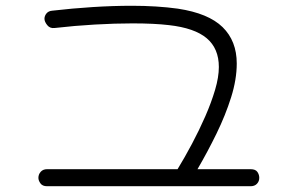

<svg xmlns="http://www.w3.org/2000/svg" viewBox="-20 -602 1040 665"><path d="M143 43Q127 43 120 33Q113 23 113 14Q113 2 121 -7Q129 -16 143 -16H595Q620 -57 645 -104Q670 -151 691 -199Q712 -247 725 -291Q738 -335 738 -370Q738 -434 696 -469.5Q654 -505 565 -515Q514 -521 439 -521Q378 -521 308.5 -517Q239 -513 169 -505Q153 -503 143.5 -515Q134 -527 134 -537Q134 -547 141 -555.5Q148 -564 161 -565Q230 -573 300.5 -577.5Q371 -582 438 -582Q480 -582 520 -579.5Q560 -577 596 -572Q702 -556 751 -508Q800 -460 800 -382Q800 -327 780.5 -265Q761 -203 730 -139.5Q699 -76 664 -16H848Q865 -16 871.5 -6.5Q878 3 878 14Q878 26 870 34.5Q862 43 848 43Z"/></svg>

Font: Hachi Maru Pop
Style: Regular
Weight: 400
Designer: Nontynet
Foundry: Nontynet
Version: Version 1.300